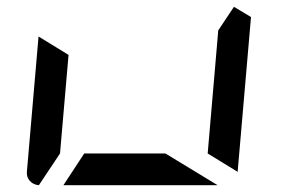

<svg xmlns="http://www.w3.org/2000/svg" viewBox="-20 -543 856 563"><path d="M618 0H166L227 -93H465ZM94 0Q78 -1 67.5 -12.5Q57 -24 59 -41L93 -436L181 -382L156 -93ZM716 -493 677 -41V-39L589 -93L620 -454L666 -523Z"/></svg>

Font: DSEG7 Modern Mini
Style: Italic
Weight: 400
Italic angle: -5°
Designer: Keshikan(Twitter:@keshinomi_88pro)
Version: Version 0.46